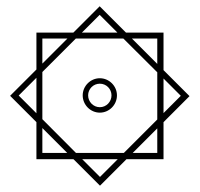

<svg xmlns="http://www.w3.org/2000/svg" viewBox="-20 -465 626 602"><path d="M293.5 117.2 376.5 34.2H492.7V-82L574.2 -163.6L492.7 -245.1V-362.8H375L292.5 -445.3L210 -362.8H94.2V-247.1L11.7 -164.6L94.2 -82V34.2H210.4ZM218.3 14.6 112.8 -91.3V-239.3L217.8 -344.2H366.7L473.1 -238.3V-90.3L368.2 14.6ZM293 -111.8C322.3 -111.8 346.7 -136.2 346.7 -166C346.7 -195.3 322.3 -219.7 293 -219.7C263.7 -219.7 239.3 -195.3 239.3 -166C239.3 -136.2 263.7 -111.8 293 -111.8ZM293 -128.9C272.5 -128.9 256.3 -146 256.3 -166C256.3 -186 272.5 -202.6 293 -202.6C313.5 -202.6 329.6 -186 329.6 -166C329.6 -146 313.5 -128.9 293 -128.9ZM393.6 -344.2H473.1V-264.6ZM236.8 -362.8 292.5 -418.5 348.1 -362.8ZM94.2 -109.9 38.6 -165.5 94.2 -221.2ZM112.8 -265.6V-344.2H191.4ZM293.5 89.8 237.8 34.2H349.1ZM112.8 14.6V-63.5L190.9 14.6ZM473.1 -62.5V14.6H396ZM492.7 -218.8 546.9 -164.6 492.7 -110.4Z"/></svg>

Font: Cascadia Code Light
Style: Regular
Weight: 300
Monospace: yes
Designer: Aaron Bell
Foundry: Saja Typeworks
Version: Version 2404.023